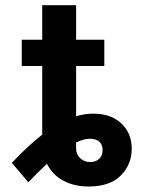

<svg xmlns="http://www.w3.org/2000/svg" viewBox="-20 -696 554 728"><path d="M140.1 -676.3H268.6V-545.4H375.5V-445.8H268.6V-255.4Q302.2 -265.1 333 -265.1Q400.9 -265.1 440.2 -227.8Q479.5 -190.4 479.5 -132.3Q479.5 -72.3 438 -30.5Q396.5 11.2 315.9 11.2Q261.7 11.2 220.5 -10.7Q179.2 -32.7 158.2 -74.7Q128.4 -47.9 87.4 -4.9L24.9 -78.6Q85.9 -143.1 140.1 -185.5V-445.8H62.5V-545.4H140.1ZM268.6 -155.8V-132.3Q268.6 -110.8 283.9 -96.2Q299.3 -81.5 322.8 -81.5Q342.8 -81.5 356 -93.8Q369.1 -106 369.1 -127.4Q369.1 -146.5 357.2 -158.2Q345.2 -169.9 319.8 -169.9Q298.3 -169.9 268.6 -155.8Z"/></svg>

Font: Interop SemBd
Style: Regular
Weight: 600
Designer: Rasmus Andersson, Google, Jang Haemin
Foundry: jhaemin
Version: Version 1.007